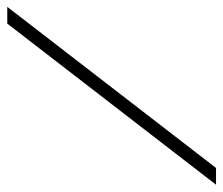

<svg xmlns="http://www.w3.org/2000/svg" viewBox="-95 -558 634 546"><g transform="rotate(90 222.0 -285.0)"><path d="M-31.5 11.3 426.6 -582.3H474.2L16.1 11.3Z"/></g></svg>

Font: Playfair 9pt
Style: Italic
Weight: 400
Italic angle: -15.6°
Designer: Claus Eggers Sørensen
Foundry: Claus Eggers Sørensen
Version: Version 2.001;gftools[0.9.30]